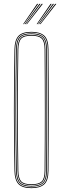

<svg xmlns="http://www.w3.org/2000/svg" viewBox="-20 -970 324 995"><path d="M143 5Q95.8 5 75.8 -16Q55.8 -37 55 -85Q53.5 -169.5 52.8 -246.9Q52 -324.2 52 -399.5Q52 -474.8 52.8 -552.2Q53.5 -629.8 55 -714Q55.8 -762.8 75.8 -783.9Q95.8 -805 143 -805Q187 -805 209 -785.5Q231 -766 231.2 -714Q231.8 -634.2 232.1 -557.4Q232.5 -480.5 232.5 -403.6Q232.5 -326.8 232.1 -247.8Q231.8 -168.8 231.2 -85Q231 -33.8 209 -14.4Q187 5 143 5ZM143 1Q186.2 1 206.6 -17.8Q227 -36.5 227.2 -85Q227.8 -163.8 228.1 -240.4Q228.5 -317 228.5 -394.1Q228.5 -471.2 228.1 -550.6Q227.8 -630 227.2 -714Q227 -763.2 206.6 -782.1Q186.2 -801 143 -801Q98 -801 78.9 -781.2Q59.8 -761.5 59 -714Q57.5 -626.2 56.8 -548.4Q56 -470.5 56 -396.2Q56 -322 56.8 -245.8Q57.5 -169.5 59 -85Q59.8 -38.2 79 -18.6Q98.2 1 143 1ZM143 -3Q99.2 -3 81.5 -21.6Q63.8 -40.2 63 -85Q61.5 -172.2 60.8 -250Q60 -327.8 60 -402.2Q60 -476.8 60.8 -553.2Q61.5 -629.8 63 -714Q63.8 -760 81.5 -778.5Q99.2 -797 143 -797Q184.2 -797 203.6 -779.4Q223 -761.8 223.2 -714Q223.8 -636 224.1 -559.1Q224.5 -482.2 224.5 -404.9Q224.5 -327.5 224.1 -248Q223.8 -168.5 223.2 -85Q223 -38 203.5 -20.5Q184 -3 143 -3ZM143 -7Q183 -7 201 -23.4Q219 -39.8 219.2 -85Q219.8 -162 220.1 -238.6Q220.5 -315.2 220.5 -392.9Q220.5 -470.5 220.1 -550.5Q219.8 -630.5 219.2 -714Q219 -760 201 -776.5Q183 -793 143 -793Q101.2 -793 84.5 -775.6Q67.8 -758.2 67 -713.8Q65.5 -626 64.8 -548.1Q64 -470.2 64 -396.1Q64 -322 64.8 -245.8Q65.5 -169.5 67 -85.2Q67.8 -41.5 84.5 -24.2Q101.2 -7 143 -7ZM143 -11Q102.2 -11 87 -27.5Q71.8 -44 71 -85.2Q69 -201.5 68.4 -302.1Q67.8 -402.8 68.4 -502Q69 -601.2 71 -713.8Q71.8 -755.8 87 -772.4Q102.2 -789 143 -789Q181.8 -789 198.4 -773.5Q215 -758 215.2 -714Q215.8 -637.5 216.1 -560.8Q216.5 -484 216.5 -406Q216.5 -328 216.1 -248Q215.8 -168 215.2 -85Q215 -42 198.4 -26.5Q181.8 -11 143 -11ZM143 -15Q179.8 -15 195.4 -29.2Q211 -43.5 211.2 -85Q211.8 -160 212.1 -237Q212.5 -314 212.5 -392.6Q212.5 -471.2 212.1 -551.6Q211.8 -632 211.2 -714Q211 -756 195.5 -770.5Q180 -785 143 -785Q103.8 -785 89.8 -769.4Q75.8 -753.8 75 -713.8Q73 -597.2 72.4 -496.6Q71.8 -396 72.4 -296.9Q73 -197.8 75 -85.2Q75.8 -46 89.8 -30.5Q103.8 -15 143 -15ZM100 -845 172 -950H178L104 -845ZM108 -845 184 -950H190L112 -845ZM116 -845 196 -950H202L120 -845ZM170 -845 242 -950H248L174 -845ZM178 -845 254 -950H260L182 -845ZM186 -845 266 -950H272L190 -845Z"/></svg>

Font: Big Shoulders Inline Display Thin Thin
Style: Regular
Weight: 250
Version: Version 2.002